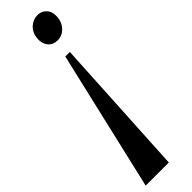

<svg xmlns="http://www.w3.org/2000/svg" viewBox="-338 -736 880 880"><g transform="rotate(-45 102.0 -296.0)"><path d="M122.5 155.5H-27.5L130.5 -523.5H160ZM233 -686.5Q233 -649 211.2 -624.8Q189.5 -600.5 159 -600.5Q129.5 -600.5 113.8 -619Q98 -637.5 98 -661.5Q98 -702.5 121 -725.2Q144 -748 176 -748Q198.5 -748 215.8 -731.5Q233 -715 233 -686.5Z"/></g></svg>

Font: Merriweather 144pt
Style: Bold Italic
Weight: 700
Italic angle: -7.8°
Version: Version 2.101